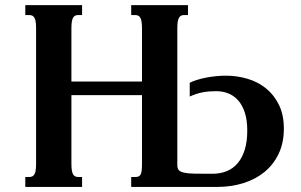

<svg xmlns="http://www.w3.org/2000/svg" viewBox="-20 -736 1186 756"><path d="M727.1 -410.2Q739.7 -416.5 756.3 -421.6Q772.9 -426.8 791.7 -430.4Q810.5 -434.1 830.6 -436Q850.6 -438 870.1 -438Q913.1 -438 953.9 -426Q994.6 -414.1 1026.6 -388.7Q1058.6 -363.3 1078.1 -323.7Q1097.7 -284.2 1097.7 -229.5Q1097.7 -172.9 1076.9 -129.9Q1056.2 -86.9 1020.5 -58.1Q984.9 -29.3 937.3 -14.6Q889.6 0 835.9 0H496.6V-39.1H513.2Q521.5 -39.1 526.6 -41.7Q531.7 -44.4 534.4 -50.5Q537.1 -56.6 538.1 -66.7Q539.1 -76.7 539.1 -91.3V-361.3H261.2V-91.3Q261.2 -75.2 262.9 -64.9Q264.6 -54.7 268.1 -49.1Q271.5 -43.5 276.6 -41.3Q281.7 -39.1 289.1 -39.1H303.2V0H79.6V-39.1H94.2Q101.6 -39.1 106.7 -41.3Q111.8 -43.5 115.2 -49.1Q118.7 -54.7 120.4 -64.9Q122.1 -75.2 122.1 -91.3V-624.5Q122.1 -640.6 120.4 -650.9Q118.7 -661.1 115.2 -666.7Q111.8 -672.4 106.7 -674.6Q101.6 -676.8 94.2 -676.8H79.6V-715.8H303.2V-676.8H289.1Q281.7 -676.8 276.6 -674.6Q271.5 -672.4 268.1 -666.7Q264.6 -661.1 262.9 -650.9Q261.2 -640.6 261.2 -624.5V-415H539.1V-624.5Q539.1 -640.6 537.4 -650.9Q535.6 -661.1 532.2 -666.7Q528.8 -672.4 523.7 -674.6Q518.6 -676.8 511.2 -676.8H496.6V-715.8H720.2V-676.8H706.1Q698.7 -676.8 693.6 -674.6Q688.5 -672.4 685.1 -666.7Q681.6 -661.1 679.9 -650.9Q678.2 -640.6 678.2 -624.5V-86.4Q678.2 -73.2 683.8 -66.4Q689.5 -59.6 704.6 -56.2Q719.7 -52.7 746.6 -52.2Q773.4 -51.8 816.4 -51.8Q847.2 -51.8 872.6 -62Q897.9 -72.3 915.8 -93.3Q933.6 -114.3 943.6 -146.2Q953.6 -178.2 953.6 -221.7Q953.6 -263.7 943.8 -293.2Q934.1 -322.8 917.2 -341.3Q900.4 -359.9 878.4 -368.4Q856.4 -377 831.5 -377Q816.9 -377 804.4 -376Q792 -375 779.5 -372.8Q767.1 -370.6 754.4 -366.5Q741.7 -362.3 727.1 -356Z"/></svg>

Font: Arian AMU Serif
Style: Bold
Weight: 700
Designer: Ruben Hakobyan (Tarumian)
Foundry: Ruben Hakobyan (Tarumian)
Version: Version 1.002